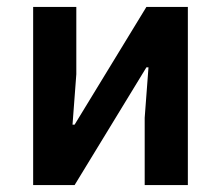

<svg xmlns="http://www.w3.org/2000/svg" viewBox="-20 -536 640 556"><path d="M76 -516H201V-321L190 -175H196L404 -516H524V0H399V-195L410 -341H404L196 0H76Z"/></svg>

Font: IBM Plex Mono SmBld
Style: Regular
Weight: 600
Monospace: yes
Designer: Mike Abbink, Paul van der Laan, Pieter van Rosmalen
Foundry: Bold Monday
Version: Version 2.3